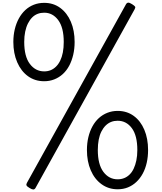

<svg xmlns="http://www.w3.org/2000/svg" viewBox="-20 -1442 1247 1482"><path d="M321 -815Q250 -815 196.5 -853.5Q143 -892 113 -961Q83 -1030 83 -1118Q83 -1170 94 -1216Q105 -1262 125.5 -1299.5Q146 -1337 175 -1364Q204 -1391 241 -1405.5Q278 -1420 321 -1420Q392 -1420 445 -1381Q498 -1342 527 -1274Q556 -1206 556 -1118Q556 -1065 545 -1018.5Q534 -972 514 -934.5Q494 -897 465 -870.5Q436 -844 399.5 -829.5Q363 -815 321 -815ZM321 -891Q348 -891 370.5 -900Q393 -909 412 -927.5Q431 -946 444.5 -973.5Q458 -1001 465 -1037Q472 -1073 472 -1118Q472 -1229 429.5 -1286.5Q387 -1344 321 -1344Q294 -1344 270.5 -1335Q247 -1326 228.5 -1307.5Q210 -1289 196 -1261.5Q182 -1234 174.5 -1198Q167 -1162 167 -1118Q167 -1006 210.5 -948.5Q254 -891 321 -891ZM254 9Q247 21 236 20.5Q225 20 208 9Q189 -2 185 -10.5Q181 -19 188 -31L953 -1410Q960 -1421 970 -1421.5Q980 -1422 999 -1410Q1018 -1398 1022.5 -1391Q1027 -1384 1019 -1370ZM888 19Q818 19 764 -20Q710 -59 680.5 -127.5Q651 -196 651 -284Q651 -337 662 -383Q673 -429 693.5 -466.5Q714 -504 743 -530.5Q772 -557 809 -571.5Q846 -586 888 -586Q959 -586 1012 -547.5Q1065 -509 1094 -440.5Q1123 -372 1123 -284Q1123 -232 1112.5 -185.5Q1102 -139 1081.5 -101.5Q1061 -64 1032 -37Q1003 -10 967 4.5Q931 19 888 19ZM888 -58Q915 -58 938 -67Q961 -76 980 -94.5Q999 -113 1012 -140.5Q1025 -168 1032.5 -204Q1040 -240 1040 -284Q1040 -396 997.5 -453Q955 -510 888 -510Q861 -510 838 -501Q815 -492 796 -473.5Q777 -455 763 -427.5Q749 -400 742 -364Q735 -328 735 -284Q735 -173 778 -115.5Q821 -58 888 -58Z"/></svg>

Font: Playwrite BE WAL
Style: Regular
Weight: 400
Designer: Veronika Burian, José Scaglione
Foundry: TypeTogether
Version: Version 1.002